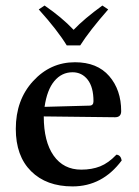

<svg xmlns="http://www.w3.org/2000/svg" viewBox="-20 -664 501 694"><path d="M141.1 -277.8 303.2 -282.2Q317.9 -282.2 317.9 -297.9Q317.9 -349.1 296.9 -376Q275.9 -402.8 242.2 -402.8Q203.1 -402.8 176.5 -371.1Q149.9 -339.4 141.1 -277.8ZM400.9 -105Q416.5 -103.5 419.9 -84Q350.1 9.8 242.2 9.8Q147.5 9.8 92.3 -45.2Q37.1 -100.1 37.1 -198.2Q37.1 -302.7 99.6 -370.8Q162.1 -439 251 -439Q331.5 -439 374.8 -388.9Q418 -338.9 418 -262.2Q418 -240.2 396 -240.2L138.2 -243.2Q138.2 -152.3 173.8 -101.6Q209.5 -50.8 273.9 -50.8Q312 -50.8 342 -62.7Q372.1 -74.7 400.9 -105ZM270 -500H221.2Q187 -555.7 120.1 -629.9L141.1 -644Q203.6 -601.1 246.1 -556.2Q284.2 -596.2 350.1 -644L371.1 -629.9Q302.7 -551.8 270 -500Z"/></svg>

Font: Common Serif Medium
Style: Regular
Weight: 500
Designer: Philipp H. Poll, Khaled Hosny
Foundry: Stefan Peev, Context Ltd.
Version: Version 1.026